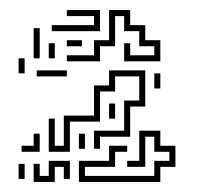

<svg xmlns="http://www.w3.org/2000/svg" viewBox="-20 -706 409 382"><path d="M83 -644V-656H167V-674H113V-686H179V-644ZM113 -584V-596H167V-626H197V-686H239V-656H269V-626H299V-584H227V-620H239V-596H287V-614H257V-644H227V-674H209V-614H179V-584ZM47 -590V-650H59V-590ZM113 -614V-626H143V-614ZM77 -590V-620H89V-590ZM17 -560V-590H29V-560ZM53 -554V-566H113V-554ZM77 -404V-470H89V-416H107V-476H167V-536H197V-566H269V-494H239V-434H179V-410H167V-446H227V-506H257V-554H209V-524H179V-464H119V-404ZM287 -530V-560H299V-530ZM197 -470V-500H209V-470ZM137 -344V-386H197V-416H233V-404H209V-374H149V-356H287V-386H317V-404H287V-434H269V-374H233V-386H257V-446H299V-416H329V-374H299V-344ZM23 -404V-416H47V-440H59V-404ZM137 -410V-440H149V-410ZM47 -344V-380H59V-356H77V-386H119V-350H107V-374H89V-344ZM17 -350V-380H29V-350Z"/></svg>

Font: Rubik Maze
Style: Regular
Weight: 400
Designer: Hubert and Fischer, NaN
Foundry: Hubert and Fischer, NaN
Version: Version 2.200